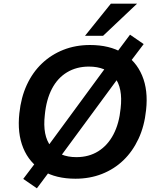

<svg xmlns="http://www.w3.org/2000/svg" viewBox="-20 -959 864 1041"><path d="M389 10Q284 10 211.5 -33Q139 -76 106 -156.5Q73 -237 85 -345Q94 -431 125.5 -499Q157 -567 207.5 -615Q258 -663 324 -689Q390 -715 468 -715Q574 -715 645.5 -672Q717 -629 750.5 -549.5Q784 -470 772 -362Q763 -275 731 -206.5Q699 -138 649 -90Q599 -42 533 -16Q467 10 389 10ZM394 -107Q462 -107 513 -139Q564 -171 595 -230Q626 -289 634 -371Q647 -483 601 -540.5Q555 -598 462 -598Q395 -598 343.5 -567Q292 -536 261.5 -477.5Q231 -419 223 -336Q210 -223 256 -165Q302 -107 394 -107ZM180 62 106 11 190 -100 232 -156 561 -604 602 -660 685 -771 759 -720 675 -609 633 -552 304 -105 263 -49ZM441 -765 581 -939H723L539 -765Z"/></svg>

Font: Nunito Sans 8pt
Style: Bold Italic
Weight: 700
Italic angle: -9°
Version: Version 3.101;gftools[0.9.27]